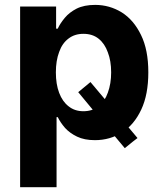

<svg xmlns="http://www.w3.org/2000/svg" viewBox="-20 -573 652 797"><path d="M355.5 -232.4Q404.3 -173.8 550.8 0Q537.1 9.8 498 42Q449.2 -15.6 304.7 -190.4Q317.4 -200.2 355.5 -232.4ZM63.5 204.1Q63.5 16.6 63.5 -545.9Q101.6 -545.9 212.9 -545.9Q212.9 -522.5 212.9 -454.1Q214.8 -454.1 219.7 -454.1Q229.5 -475.6 249 -499Q267.6 -521.5 297.9 -537.1Q329.1 -552.7 375 -552.7Q434.6 -552.7 485.4 -521.5Q535.2 -490.2 565.4 -427.7Q595.7 -366.2 595.7 -272.5Q595.7 -180.7 566.4 -118.2Q537.1 -55.7 487.3 -23.4Q436.5 8.8 374 8.8Q330.1 8.8 299.8 -5.9Q269.5 -20.5 250 -42Q230.5 -64.5 219.7 -86.9Q217.8 -86.9 214.8 -86.9Q214.8 -14.6 214.8 204.1Q177.7 204.1 63.5 204.1ZM211.9 -272.5Q211.9 -223.6 225.6 -187.5Q239.3 -151.4 264.6 -131.8Q290 -111.3 326.2 -111.3Q363.3 -111.3 389.6 -131.8Q415 -152.3 427.7 -188.5Q441.4 -225.6 441.4 -272.5Q441.4 -320.3 427.7 -355.5Q415 -391.6 389.6 -412.1Q364.3 -432.6 326.2 -432.6Q290 -432.6 264.6 -413.1Q238.3 -393.6 225.6 -357.4Q211.9 -321.3 211.9 -272.5Z"/></svg>

Font: DeepSea
Style: Bold
Weight: 700
Designer: Stem
Version: Version 3.019;git-0a5106e0b